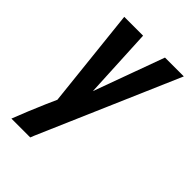

<svg xmlns="http://www.w3.org/2000/svg" viewBox="-215 -617 930 930"><g transform="rotate(45 250.0 -152.5)"><path d="M167 215H38Q54 173 71.5 131Q89 89 107 47L131 -7L76 -520H205L223 -158L355 -520H484L175 195Z"/></g></svg>

Font: Iosevka Extrabold Oblique
Style: Regular
Weight: 800
Italic angle: -9°
Monospace: yes
Designer: Belleve Invis
Foundry: Belleve Invis
Version: Version 32.5.0; ttfautohint (v1.8.4)